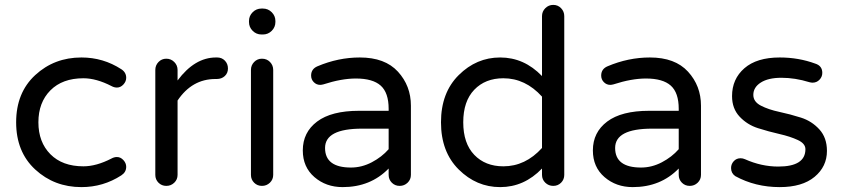

<svg xmlns="http://www.w3.org/2000/svg" viewBox="-20 -755 3441 785"><path d="M458 -113Q473 -113 484.5 -100.5Q496 -88 496 -73Q496 -51 476 -38Q402 10 313 10Q202 10 124 -62Q46 -134 46 -255Q46 -376 124 -448Q202 -520 313 -520Q402 -520 476 -472Q496 -459 496 -437Q496 -422 484.5 -409.5Q473 -397 458 -397Q447 -397 436 -403Q374 -435 321 -435Q235 -435 186 -385.5Q137 -336 137 -255Q137 -174 186 -124.5Q235 -75 321 -75Q374 -75 436 -107Q447 -113 458 -113Z M868 -520Q887 -520 899.5 -507Q912 -494 912 -475Q912 -456 899 -444Q886 -432 866 -432H861Q765 -432 706 -344V-40Q706 -21 692.5 -8Q679 5 660 5Q641 5 628 -8Q615 -21 615 -40V-469Q615 -488 628 -501.5Q641 -515 660 -515Q679 -515 692.5 -501.5Q706 -488 706 -469V-426Q776 -520 863 -520Z M1051 -515Q1071 -515 1084 -501.5Q1097 -488 1097 -469V-40Q1097 -21 1083.5 -8Q1070 5 1051 5Q1032 5 1019 -8Q1006 -21 1006 -40V-469Q1006 -488 1019 -501.5Q1032 -515 1051 -515ZM1106 -669V-665Q1106 -644 1091 -629Q1076 -614 1055 -614H1049Q1028 -614 1013 -629Q998 -644 998 -665V-669Q998 -690 1013 -705Q1028 -720 1049 -720H1055Q1076 -720 1091 -705Q1106 -690 1106 -669Z M1451 -520Q1554 -520 1607 -462Q1660 -404 1660 -323V-40Q1660 -21 1646.5 -8Q1633 5 1614 5Q1595 5 1582 -8Q1569 -21 1569 -40V-66Q1495 10 1381 10Q1313 10 1265.5 -31Q1218 -72 1218 -140Q1218 -214 1276.5 -258Q1335 -302 1448 -302H1569V-310Q1569 -376 1536.5 -405Q1504 -434 1435 -434Q1376 -434 1302 -410Q1294 -408 1289 -408Q1274 -408 1263 -419Q1252 -430 1252 -446Q1252 -473 1278 -484Q1363 -520 1451 -520ZM1415 -70Q1459 -70 1500 -91.5Q1541 -113 1569 -145V-229H1460Q1309 -229 1309 -150Q1309 -70 1415 -70Z M2025 -520Q2123 -520 2196 -444V-689Q2196 -708 2209.5 -721.5Q2223 -735 2242 -735Q2261 -735 2274 -721.5Q2287 -708 2287 -689V-40Q2287 -21 2274 -8Q2261 5 2242 5Q2223 5 2209.5 -8Q2196 -21 2196 -40V-66Q2123 10 2025 10Q1928 10 1855.5 -62Q1783 -134 1783 -255Q1783 -376 1855.5 -448Q1928 -520 2025 -520ZM2038 -75Q2128 -75 2196 -150V-360Q2128 -435 2038 -435Q1964 -435 1919 -388Q1874 -341 1874 -255Q1874 -169 1919 -122Q1964 -75 2038 -75Z M2637 -520Q2740 -520 2793 -462Q2846 -404 2846 -323V-40Q2846 -21 2832.5 -8Q2819 5 2800 5Q2781 5 2768 -8Q2755 -21 2755 -40V-66Q2681 10 2567 10Q2499 10 2451.5 -31Q2404 -72 2404 -140Q2404 -214 2462.5 -258Q2521 -302 2634 -302H2755V-310Q2755 -376 2722.5 -405Q2690 -434 2621 -434Q2562 -434 2488 -410Q2480 -408 2475 -408Q2460 -408 2449 -419Q2438 -430 2438 -446Q2438 -473 2464 -484Q2549 -520 2637 -520ZM2601 -70Q2645 -70 2686 -91.5Q2727 -113 2755 -145V-229H2646Q2495 -229 2495 -150Q2495 -70 2601 -70Z M3060 -367Q3060 -339 3091 -323Q3122 -307 3166.5 -297.5Q3211 -288 3255 -274Q3299 -260 3330 -226Q3361 -192 3361 -138Q3361 -74 3310.5 -32Q3260 10 3168 10Q3068 10 2986 -35Q2969 -47 2969 -68Q2969 -84 2980 -96Q2991 -108 3008 -108Q3017 -108 3026 -104Q3093 -74 3162 -74Q3273 -74 3273 -145Q3273 -168 3242 -182.5Q3211 -197 3167 -207Q3123 -217 3079 -231Q3035 -245 3004 -278Q2973 -311 2973 -362Q2973 -432 3023.5 -476Q3074 -520 3168 -520Q3245 -520 3313 -495Q3342 -486 3342 -457Q3342 -441 3330.5 -429Q3319 -417 3302 -417Q3297 -417 3289 -419Q3231 -437 3175 -437Q3121 -437 3090.5 -417.5Q3060 -398 3060 -367Z"/></svg>

Font: Varela Round
Style: Regular
Weight: 400
Designer: Joe Prince
Foundry: Joe Prince
Version: Version 1.000